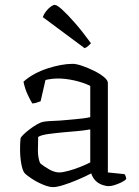

<svg xmlns="http://www.w3.org/2000/svg" viewBox="-20 -761 570 785"><path d="M197 4Q180 4 155 -6.5Q130 -17 109 -31Q88 -45 80 -54Q72 -64 67 -91.5Q62 -119 62 -152Q62 -164 62.5 -174.5Q63 -185 64 -195Q65 -200 75 -210Q85 -220 100 -231.5Q115 -243 130.5 -252Q146 -261 157 -263Q167 -265 184.5 -266Q202 -267 224 -268Q238 -269 254 -270.5Q270 -272 287 -273.5Q304 -275 320 -277Q336 -279 349 -282V-410Q317 -425 282 -432.5Q247 -440 218 -440Q205 -440 192 -438.5Q179 -437 166 -434L146 -347Q142 -346 133.5 -342.5Q125 -339 112 -338Q104 -351 93 -374.5Q82 -398 76 -427Q96 -445 121 -458.5Q146 -472 173.5 -481Q201 -490 227.5 -495Q254 -500 277 -500Q292 -500 315.5 -492Q339 -484 363.5 -472Q388 -460 404.5 -446.5Q421 -433 421 -422V-56L489 -49Q491 -47 493.5 -41Q496 -35 496 -29Q490 -22 476.5 -15.5Q463 -9 449 -4.5Q435 0 425 0Q412 0 396 -6Q380 -12 369 -24Q358 -36 353 -52Q326 -38 295 -25Q264 -12 238 -4Q212 4 197 4ZM222 -56Q236 -56 260 -62.5Q284 -69 309 -79Q334 -89 349 -97V-232Q321 -227 296 -225Q271 -223 239 -220Q207 -217 177.5 -213Q148 -209 136 -201Q135 -176 135 -145.5Q135 -115 144 -94Q157 -82 180 -69Q203 -56 222 -56ZM326 -564 155 -691Q159 -703 168 -714.5Q177 -726 187 -733.5Q197 -741 204 -741Q213 -741 234.5 -721.5Q256 -702 287 -666.5Q318 -631 352 -584Q348 -580 341 -573.5Q334 -567 326 -564Z"/></svg>

Font: Texturina 12pt ExtraLight
Style: Regular
Weight: 250
Designer: Guillermo Torres Carreño
Foundry: Omnibus-Type
Version: Version 1.002